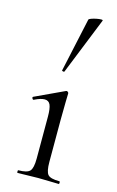

<svg xmlns="http://www.w3.org/2000/svg" viewBox="-114 -778 502 826"><g transform="rotate(15 136.5 -365.5)"><path d="M53.4 0Q51.2 0 51.2 -6Q51.2 -12 53.4 -12Q92.4 -12 104.6 -25.3Q116.8 -38.6 116.8 -81V-268Q116.8 -303.4 109.9 -319.7Q103 -336 84.4 -336Q75.8 -336 64.7 -332.6Q53.6 -329.2 38.6 -321.8Q34.6 -320.8 32.1 -326.4Q29.6 -332 33.4 -333.8L162.8 -394.2Q165.6 -395.2 166.6 -395.2Q169.2 -395.2 172.2 -392.6Q175.2 -390 175.2 -386.8Q175.2 -378.8 174.2 -348Q173.2 -317.2 173.2 -269.2V-81Q173.2 -38.6 184.7 -25.3Q196.2 -12 236 -12Q239 -12 239 -6Q239 0 236 0Q218.4 0 194.8 -1Q171.2 -2 144.6 -2Q119 -2 95.4 -1Q71.8 0 53.4 0ZM135.4 -474Q134.4 -471 128.9 -472.5Q123.4 -474 124.4 -476L176.6 -716Q177.8 -719 187.3 -722.5Q196.8 -726 209.1 -728.5Q221.4 -731 230.2 -731Q239 -731 237 -727Z"/></g></svg>

Font: Cormorant Garamond Light
Style: Regular
Weight: 300
Designer: Christian Thalmann (Catharsis Fonts)
Foundry: Catharsis Fonts
Version: Version 4.001